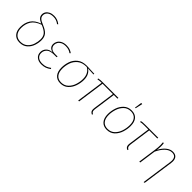

<svg xmlns="http://www.w3.org/2000/svg" viewBox="176 -1917 3294 3294"><g transform="rotate(45 1822.5 -270.5)"><path d="M495 -683 480 -669Q450 -693 417.5 -704.5Q385 -716 344 -716Q274 -716 236.5 -684Q199 -652 199 -605Q199 -567 225.5 -541.5Q252 -516 318 -490Q407 -455 446.5 -409Q486 -363 486 -287Q486 -221 463 -153Q440 -85 386 -37.5Q332 10 245 10Q161 10 114 -43Q67 -96 67 -188Q67 -292 116 -368Q165 -444 280 -484Q224 -509 200 -536.5Q176 -564 176 -605Q176 -641 196 -671Q216 -701 254 -719Q292 -737 344 -737Q428 -737 495 -683ZM89 -188Q89 -106 130.5 -58.5Q172 -11 246 -11Q326 -11 375 -56Q424 -101 444 -164.5Q464 -228 464 -287Q464 -357 427 -398.5Q390 -440 301 -476Q183 -435 136 -361.5Q89 -288 89 -188Z M614 -128Q614 -186 654 -228Q694 -270 771 -274Q672 -292 672 -382Q672 -417 691.5 -451Q711 -485 752 -507Q793 -529 852 -529Q900 -529 935 -517Q970 -505 998 -483L983 -468Q931 -509 852 -509Q798 -509 762.5 -490Q727 -471 710.5 -442Q694 -413 694 -382Q694 -337 726 -310Q758 -283 821 -283H879L874 -263H816Q718 -263 677 -223.5Q636 -184 636 -127Q636 -72 673 -41.5Q710 -11 774 -11Q827 -11 863 -24.5Q899 -38 938 -67L950 -51Q912 -21 870.5 -5.5Q829 10 774 10Q702 10 658 -27Q614 -64 614 -128Z M1059 -196Q1059 -274 1084.5 -348.5Q1110 -423 1174 -475Q1238 -527 1346 -527Q1402 -527 1533 -519L1531 -501L1390 -508Q1434 -483 1458.5 -435Q1483 -387 1483 -319Q1483 -246 1457.5 -170Q1432 -94 1376 -42Q1320 10 1234 10Q1151 10 1105 -44Q1059 -98 1059 -196ZM1460 -319Q1460 -389 1433.5 -437Q1407 -485 1360 -510H1352Q1251 -510 1190.5 -460Q1130 -410 1106 -339Q1082 -268 1082 -195Q1082 -107 1121.5 -59Q1161 -11 1234 -11Q1314 -11 1365 -61Q1416 -111 1438 -182Q1460 -253 1460 -319Z M1972 -106Q1969 -88 1969 -75Q1969 -51 1978 -37Q1987 -23 2008 -13L2000 5Q1972 -7 1959.5 -25Q1947 -43 1947 -73Q1947 -89 1950 -107L2005 -499H1754L1684 0H1662L1732 -499Q1701 -499 1681.5 -497Q1662 -495 1639 -490L1636 -509Q1658 -515 1680.5 -517Q1703 -519 1739 -519H2119L2115 -499H2027Z M2185 -196Q2185 -271 2210 -347.5Q2235 -424 2291 -476.5Q2347 -529 2434 -529Q2517 -529 2563 -477Q2609 -425 2609 -327Q2609 -253 2584.5 -175.5Q2560 -98 2504 -44Q2448 10 2360 10Q2277 10 2231 -44Q2185 -98 2185 -196ZM2587 -327Q2587 -415 2547.5 -462Q2508 -509 2434 -509Q2354 -509 2303 -458.5Q2252 -408 2229.5 -336Q2207 -264 2207 -195Q2207 -107 2247 -59Q2287 -11 2360 -11Q2440 -11 2491 -61Q2542 -111 2564.5 -183.5Q2587 -256 2587 -327ZM2456 -735 2482 -733 2453 -603H2437Z M2831 -106Q2829 -94 2829 -76Q2829 -51 2838 -37Q2847 -23 2868 -13L2860 5Q2831 -7 2818.5 -25Q2806 -43 2806 -74Q2806 -89 2809 -107L2864 -499H2769Q2731 -499 2711 -497Q2691 -495 2674 -490L2671 -509Q2686 -515 2709 -517Q2732 -519 2775 -519H3085L3082 -499H2886Z M3525 -367Q3528 -388 3528 -406Q3528 -509 3434 -509Q3369 -509 3311 -454.5Q3253 -400 3209 -306L3166 0H3144L3193 -346Q3201 -401 3201 -454Q3201 -494 3197 -521L3217 -522Q3223 -489 3223 -453Q3223 -413 3216 -357Q3258 -437 3315 -483Q3372 -529 3434 -529Q3491 -529 3520.5 -497.5Q3550 -466 3550 -408Q3550 -390 3547 -369L3467 193L3445 196Z"/></g></svg>

Font: Fira Sans Thin
Style: Italic
Weight: 250
Italic angle: -8°
Designer: Carrois Corporate & Edenspiekermann AG
Foundry: Carrois Corporate GbR & Edenspiekermann AG
Version: Version 4.203